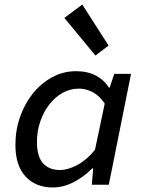

<svg xmlns="http://www.w3.org/2000/svg" viewBox="-20 -815 640 847"><path d="M213 12Q138 12 93 -36Q48 -84 48 -176Q48 -242 69 -301Q90 -360 126.5 -404.5Q163 -449 211.5 -475Q260 -501 315 -501Q366 -501 403 -481.5Q440 -462 460 -429H464L484 -489H558L460 0H385L391 -72H387Q349 -34 304 -11Q259 12 213 12ZM244 -65Q280 -65 321 -87Q362 -109 399 -154L442 -358Q419 -393 389 -408.5Q359 -424 328 -424Q289 -424 255.5 -405Q222 -386 197 -353.5Q172 -321 157.5 -278.5Q143 -236 143 -189Q143 -124 170 -94.5Q197 -65 244 -65ZM401 -570 264 -736 343 -795 459 -614Z"/></svg>

Font: Source Code Pro Medium
Style: Italic
Weight: 500
Italic angle: -11°
Monospace: yes
Designer: Paul D. Hunt, Teo Tuominen
Foundry: Adobe Systems Incorporated
Version: Version 1.050;PS 1.000;hotconv 16.6.51;makeotf.lib2.5.65220